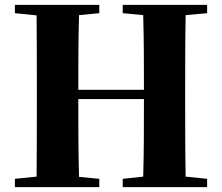

<svg xmlns="http://www.w3.org/2000/svg" viewBox="-20 -767 910 787"><path d="M829 -713V-747H483V-713L567 -705C570 -604 570 -501 570 -399H301C301 -502 301 -605 304 -705L387 -713V-747H41V-713L130 -704C131 -602 131 -499 131 -395V-351C131 -247 131 -144 130 -43L41 -34V0H387V-34L304 -42C301 -144 301 -248 301 -361H570C570 -246 570 -142 567 -43L483 -34V0H829V-34L741 -43C739 -146 739 -249 739 -351V-395C739 -499 739 -603 741 -705Z"/></svg>

Font: Noto Serif KR Black
Style: Regular
Weight: 900
Version: Version 1.001;PS 1.001;hotconv 16.6.54;makeotf.lib2.5.65590